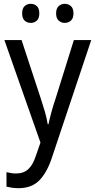

<svg xmlns="http://www.w3.org/2000/svg" viewBox="-20 -746 499 1006"><path d="M77 240Q58 240 42 237.5Q26 235 14 232V156Q27 159 38.5 161Q50 163 64 163Q104 163 128.5 140Q153 117 168 70L192 1L3 -536H93L193 -232Q205 -196 215 -161.5Q225 -127 230 -95H234Q239 -120 249 -157Q259 -194 272 -232L367 -536H458L253 77Q228 155 187.5 197.5Q147 240 77 240ZM96 -676Q96 -702 109 -714Q122 -726 141 -726Q160 -726 173 -714Q186 -702 186 -676Q186 -650 173 -638Q160 -626 141 -626Q122 -626 109 -638Q96 -650 96 -676ZM274 -676Q274 -702 287.5 -714Q301 -726 319 -726Q338 -726 351.5 -714Q365 -702 365 -676Q365 -650 351.5 -638Q338 -626 319 -626Q301 -626 287.5 -638Q274 -650 274 -676Z"/></svg>

Font: Noto Sans SemiCondensed
Style: Regular
Weight: 400
Width: 4
Designer: Monotype Design Team
Foundry: Monotype Imaging Inc.
Version: Version 2.013; ttfautohint (v1.8.4.7-5d5b)